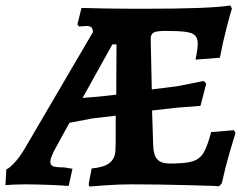

<svg xmlns="http://www.w3.org/2000/svg" viewBox="-48 -674 908 702"><path d="M374 -123 375 -157V-251L290 -241L206 -225L151 -125Q136 -95 136 -83Q136 -70 146 -66Q156 -62 186 -62L217 -57L203 6Q186 4 133.5 2Q81 0 44 0Q20 0 -0.5 1Q-21 2 -28 3L-25 -55Q-16 -57 3.5 -77.5Q23 -98 42 -130L292 -557Q291 -569 286 -574Q281 -579 270 -579Q261 -579 252.5 -578Q244 -577 241 -577L235 -585L250 -645Q270 -644 334 -643Q398 -642 483 -642Q722 -642 794 -654L800 -643Q795 -628 781 -574.5Q767 -521 756 -463L667 -456Q668 -462 671.5 -481Q675 -500 675 -513Q675 -534 665.5 -544Q656 -554 631.5 -557.5Q607 -561 556 -561Q525 -561 514 -555Q503 -549 503 -533L507 -347L602 -359L697 -378L706 -368L685 -287L596 -280L508 -270L512 -143Q513 -107 527 -91.5Q541 -76 573 -76Q629 -76 655.5 -84Q682 -92 696 -115Q710 -138 724 -191L807 -198L813 -188Q808 -173 792 -118Q776 -63 763 -4L753 7Q754 6 640.5 3Q527 0 434 0Q385 0 338.5 3.5Q292 7 279 8L276 0L287 -58Q331 -62 351.5 -77.5Q372 -93 374 -123ZM377 -328 378 -512H363L254 -316L316 -321Z"/></svg>

Font: Alegreya SC
Style: Bold Italic
Weight: 700
Italic angle: -7°
Designer: Juan Pablo del Peral
Foundry: Huerta Tipografica
Version: Version 2.007; ttfautohint (v1.6)